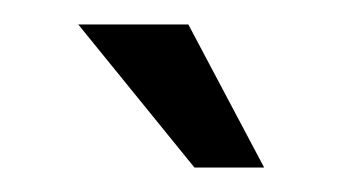

<svg xmlns="http://www.w3.org/2000/svg" viewBox="-20 -701 280 157"><path d="M196 -564 134 -681H44L139 -564Z"/></svg>

Font: Maven Pro
Style: Medium
Weight: 500
Designer: Joe Prince
Foundry: Joe Prince
Version: Version 1.003